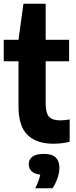

<svg xmlns="http://www.w3.org/2000/svg" viewBox="-20 -760 405 1028"><path d="M265 9.5Q176.5 9.5 127.8 -37Q79 -83.5 79 -191V-432H0V-547H79L105.5 -740H224.5V-547H350V-432H224.5V-208Q224.5 -155 242.2 -135.2Q260 -115.5 302.5 -115.5Q314 -115.5 326.2 -116.8Q338.5 -118 353 -120.5V-1Q334.5 4 311 6.8Q287.5 9.5 265 9.5ZM168.5 248Q190.5 204.5 195.5 175Q164 171.5 149 156.8Q134 142 134 119.5Q134 94 153.5 79Q173 64 215.5 64Q258.5 64 278.2 83.2Q298 102.5 298 138Q298 164 287.5 194.5Q277 225 261 248Z"/></svg>

Font: Encode Sans Cnd
Style: Bold
Weight: 700
Width: 3
Designer: Multiple Designers
Foundry: Impallari Type
Version: Version 3.002; ttfautohint (v1.8.3) -l 8 -r 50 -G 200 -x 14 